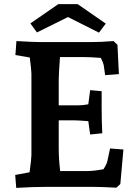

<svg xmlns="http://www.w3.org/2000/svg" viewBox="-20 -910 684 935"><path d="M54 -58 124 -71Q133 -136 133 -155V-551Q133 -566 125 -630L55 -642L60 -710Q150 -705 179 -705H419Q470 -705 533 -710L552 -692L559 -549L492 -544L485 -593Q484 -601 471 -628Q423 -632 391 -632H272Q266 -548 266 -521V-397H361Q382 -397 410 -402L419 -471L475 -466V-382Q475 -323 478 -261L419 -255L410 -320Q360 -324 341 -324H266V-185Q266 -137 273 -77H403Q437 -77 484 -86Q500 -111 503 -126L516 -187L581 -182L566 -14L547 4Q471 0 433 0H204Q141 0 59 5ZM311 -827 160 -752 128 -796 264 -890H358L495 -795L462 -751Z"/></svg>

Font: Andada Pro ExtraBold
Style: Regular
Weight: 800
Designer: Carolina Giovagnoli
Foundry: Huerta Tipografica
Version: Version 3.005; ttfautohint (v1.8.4)